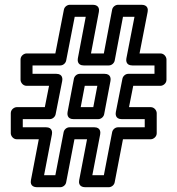

<svg xmlns="http://www.w3.org/2000/svg" viewBox="-20 -756 738 801"><path d="M373.4 -225H270C257.4 -225 247.4 -214.8 245.5 -204.7L210.9 -25H163.9L196.6 -195.3C198 -202.1 199.8 -225 172.1 -225H75V-259H187.5C200.1 -259 210.1 -269.3 212 -279.1L239.5 -418.1C240.9 -424.8 243 -448 215 -448H115.7V-483H231.5C244.1 -483 254.1 -493.2 256 -503.2L291.7 -686H337.7L304.8 -512.7C303.5 -505.8 301.8 -483 329.4 -483H433.9C446.5 -483 456.5 -493.2 458.5 -503.3L493.1 -686H541.1L507.3 -512.8C505.9 -506 504 -483 531.8 -483H624.5V-448H515.3C502.7 -448 492.7 -437.7 490.8 -427.9L463.3 -288.9C461.9 -282.2 459.8 -259 487.8 -259H583.8V-225H472.4C459.8 -225 449.8 -214.8 447.9 -204.7L413.3 -25H365.2L397.9 -195.3C399.3 -202.1 401.1 -225 373.4 -225ZM343.1 -175 310.4 -4.7C305.1 22.5 328 25 334.9 25H433.9C444.2 25 456.1 17.1 458.4 4.7L493 -175H608.8C619.5 -175 633.8 -184.9 633.8 -200V-284C633.8 -294.7 623.9 -309 608.8 -309H518.2L535.8 -398H649.5C660.2 -398 674.5 -407.9 674.5 -423V-508C674.5 -518.7 664.6 -533 649.5 -533H562.1L595.9 -706.2C601.3 -733.5 578.3 -736 571.4 -736H472.4C462 -736 450.2 -728 447.8 -715.7L413.2 -533H359.6L392.5 -706.3C397.6 -733.5 374.9 -736 367.9 -736H271.1C260.9 -736 249 -728.1 246.6 -715.8L210.9 -533H90.7C80 -533 65.7 -523.1 65.7 -508V-423C65.7 -412.3 75.6 -398 90.7 -398H184.6L167 -309H50C39.3 -309 25 -299.1 25 -284V-200C25 -189.3 34.9 -175 50 -175H141.8L109.1 -4.7C103.8 22.5 126.7 25 133.6 25H231.5C241.8 25 253.7 17.1 256 4.7L290.6 -175ZM286.5 -259H389.9C402.5 -259 412.5 -269.2 414.5 -279.3L440.9 -418.3C442.2 -425.2 443.9 -448 416.3 -448H312.9C300.3 -448 290.3 -437.8 288.3 -427.7L261.9 -288.7C260.6 -281.8 258.9 -259 286.5 -259ZM316.7 -309 333.6 -398H386.1L369.2 -309Z"/></svg>

Font: Asimov
Style: WidOu
Weight: 500
Designer: Google
Version: Version 2.000980; 2014